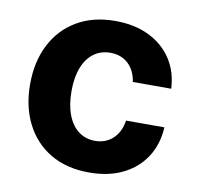

<svg xmlns="http://www.w3.org/2000/svg" viewBox="-68 -623 722 703"><g transform="rotate(10 293.5 -271.5)"><path d="M306.6 10.5Q222.9 10.5 162.7 -25.2Q102.6 -61 70.6 -124.4Q38.5 -187.7 38.5 -270.7Q38.5 -354.5 70.8 -417.9Q103.2 -481.3 163.3 -517Q223.4 -552.7 306.2 -552.7Q377.6 -552.7 431.2 -526.8Q484.9 -500.9 516 -454Q547.2 -407 550.2 -343.8H407.6Q403.6 -371 390.8 -391.5Q378 -412 357.2 -423.4Q336.4 -434.8 308.4 -434.8Q273.3 -434.8 247.3 -415.8Q221.2 -396.9 206.7 -360.5Q192.2 -324.2 192.2 -272.5Q192.2 -220.6 206.5 -183.6Q220.8 -146.6 247 -127Q273.1 -107.4 308.4 -107.4Q347.5 -107.4 374.3 -132Q401.1 -156.6 407.6 -200.2H550.2Q546.9 -137.5 516.5 -90Q486 -42.5 432.8 -16Q379.5 10.5 306.6 10.5Z"/></g></svg>

Font: GitLab Sans
Style: Regular
Weight: 400
Designer: Rasmus Andersson
Foundry: Modifications by GitLab B.V., manufactured by rsms
Version: Version 4.000;git-c8fb6b7